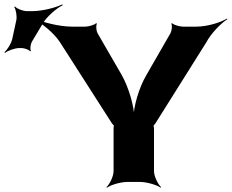

<svg xmlns="http://www.w3.org/2000/svg" viewBox="-196 -833 1061 879"><path d="M361 -490 250 -682C245 -692 242 -717 248 -724L244 -727C238 -719 208 -711 194 -711H134C76 -711 -2 -731 -40 -749L-42 -745C-4 -727 53 -680 79 -639L316 -269C317 -267 327 -256 328 -257L326 -261C325 -260 324 -248 324 -246V-50C324 -26 306 11 291 24L294 26C310 14 356 0 386 0H446C476 0 523 14 539 26L542 24C527 11 509 -26 509 -50V-246C509 -248 507 -260 506 -261L505 -257C506 -256 515 -267 516 -269L749 -640C770 -680 816 -727 845 -745L843 -748C814 -730 753 -711 702 -711H642C627 -711 598 -719 592 -727L588 -724C594 -717 590 -692 585 -682L474 -489C439 -430 415 -342 415 -292H419C419 -342 395 -430 361 -490ZM-121 -742 -140 -654C-145 -633 -163 -604 -176 -594L-173 -591C-160 -601 -129 -613 -107 -613H-97C-85 -613 -62 -605 -58 -598L-54 -600C-60 -607 -56 -631 -50 -642L-1 -724C18 -757 62 -795 91 -809L89 -813C60 -798 -3 -782 -48 -782H-73C-90 -782 -119 -793 -127 -803L-131 -801C-123 -791 -118 -759 -121 -742Z"/></svg>

Font: Asimov
Style: EdgeWide
Weight: 500
Designer: Google
Version: Version 2.000980: 2014